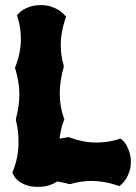

<svg xmlns="http://www.w3.org/2000/svg" viewBox="-20 -723 528 745"><path d="M487.8 -95.2Q487.8 -73.2 481.9 -56.6Q476.1 -40 468.8 -28.8Q461.4 -17.6 455.1 -11.5Q448.7 -5.4 448.2 -4.9L442.9 -1L437 -2.9Q384.8 -21 335 -21Q293.5 -21 253.9 -8.8H247.1Q237.3 -12.2 225.6 -14.4Q213.9 -16.6 202.1 -19Q189.9 -10.7 172.1 -4.4Q154.3 2 127 2Q98.1 2 79.3 -5.6Q60.5 -13.2 49.6 -22.7Q38.6 -32.2 34.2 -40Q29.8 -47.9 29.8 -48.8L27.8 -54.2L29.8 -58.1Q41 -85.4 46.4 -113.5Q51.8 -141.6 51.8 -171.9Q51.8 -192.4 49.6 -213.1Q47.4 -233.9 42 -255.9V-262.2Q47.9 -286.1 51.5 -309.3Q55.2 -332.5 55.2 -356Q55.2 -382.3 50.8 -407.2Q46.4 -432.1 39.1 -457L38.1 -460.9L40 -464.8Q61 -518.6 61 -571.8Q61 -593.3 57.9 -614.3Q54.7 -635.3 47.9 -657.2L45.9 -663.1L49.8 -668Q50.3 -668.5 55.7 -674.1Q61 -679.7 72 -686.3Q83 -692.9 99.6 -698Q116.2 -703.1 139.2 -703.1Q162.6 -703.1 179.7 -697Q196.8 -690.9 208.3 -683.6Q219.7 -676.3 225.6 -669.9Q231.4 -663.6 231.9 -663.1L236.8 -658.2L233.9 -651.9Q225.1 -625 220.5 -599.4Q215.8 -573.7 215.8 -547.9Q215.8 -527.3 218.5 -508.1Q221.2 -488.8 227.1 -469.2V-461.9Q211.9 -408.7 211.9 -359.9Q211.9 -335 215.8 -311.3Q219.7 -287.6 228 -264.2L230 -259.8L228 -255.9Q221.2 -238.8 217.3 -220.9Q213.4 -203.1 210.9 -185.1Q215.8 -186 221.2 -186.8Q226.6 -187.5 231 -188.5Q236.3 -189.5 241.2 -189.9L245.1 -191.9L249 -189.9Q275.4 -180.2 301.5 -175Q327.6 -169.9 355 -169.9Q376 -169.9 397.5 -173.1Q418.9 -176.3 440.9 -183.1L448.2 -185.1L453.1 -181.2Q453.6 -180.7 459 -175.5Q464.4 -170.4 470.5 -159.9Q476.6 -149.4 481.9 -133.3Q487.3 -117.2 487.8 -95.2Z"/></svg>

Font: Hanalei Fill
Style: Regular
Weight: 400
Version: Version 1.000